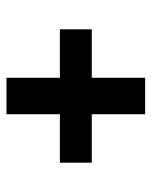

<svg xmlns="http://www.w3.org/2000/svg" viewBox="42 -620 466 590"><g transform="rotate(90 275.0 -325.0)"><path d="M219 -112V-276H70V-374H219V-538H331V-374H480V-276H331V-112Z"/></g></svg>

Font: Lode Term
Style: Bold
Weight: 700
Monospace: yes
Designer: Belleve Invis
Foundry: Belleve Invis
Version: Version 29.2.0